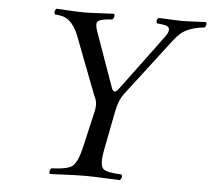

<svg xmlns="http://www.w3.org/2000/svg" viewBox="-49 -703 841 761"><g transform="rotate(5 371.5 -322.5)"><path d="M382.3 -108.9Q370.1 -47.4 387.2 -32.2Q402.3 -20 460 -18.1Q465.8 -6.3 455.1 4.9Q433.6 4.4 396.5 2.4Q347.7 0 316.9 0Q285.6 0 234.4 2.4Q196.3 4.4 175.8 4.9Q169.9 -6.8 180.7 -18.1Q245.6 -20.5 264.6 -36.1Q284.2 -53.7 297.4 -108.9L332 -258.8Q338.4 -288.1 330.1 -308.1Q324.2 -321.8 322.3 -326.2L237.8 -546.9Q213.9 -609.9 173.3 -622.1Q160.2 -625.5 141.1 -627Q134.8 -638.7 145 -649.9Q156.2 -649.4 182.6 -647.9Q231.9 -645 255.9 -645Q278.8 -645 323.7 -647.5Q358.4 -649.4 375 -649.9Q380.9 -638.2 370.1 -627Q316.9 -624 310.1 -610.8Q305.2 -599.6 313.5 -576.2L392.6 -354Q401.9 -333 417 -352.1L583.5 -576.2Q611.3 -613.8 581.5 -622.1Q569.8 -625 547.4 -627Q540.5 -638.2 551.8 -648.9Q571.3 -648.4 605 -646.5Q635.7 -645 647 -645Q660.6 -645 700.2 -647Q728.5 -648.4 740.7 -648.9Q747.6 -637.7 736.3 -627Q675.8 -621.1 644 -594.7Q629.4 -582 616.2 -564.9L439.5 -334Q421.9 -309.6 413.1 -267.6Z"/></g></svg>

Font: Linux Libertine Display Slanted O
Style: Slanted
Weight: 400
Designer: Philipp H. Poll
Foundry: Philipp H. Poll
Version: Version 5.0.9